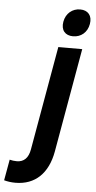

<svg xmlns="http://www.w3.org/2000/svg" viewBox="-63 -775 510 1024"><g transform="rotate(5 191.5 -262.5)"><path d="M57 98C43 98 31 96 19 93L-1 205C17 210 37 213 60 213C166 213 234 146 255 29L353 -528H225L127 29C119 74 96 98 57 98ZM298 -592C340 -592 374 -619 382 -665C390 -710 366 -738 324 -738C282 -738 248 -710 240 -665C232 -619 256 -592 298 -592Z"/></g></svg>

Font: Asimov
Style: NarIt
Weight: 500
Designer: Google
Version: Version 2.000980; 2014